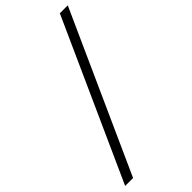

<svg xmlns="http://www.w3.org/2000/svg" viewBox="-277 -869 1027 1027"><g transform="rotate(-45 236.5 -355.0)"><path d="M7 95 413 -805H473L67 95Z"/></g></svg>

Font: Platypi Light
Style: Italic
Weight: 300
Italic angle: -13°
Designer: David Sargent
Foundry: Bolt Cutter Type
Version: Version 1.200